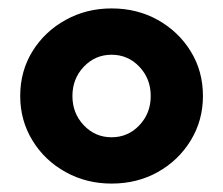

<svg xmlns="http://www.w3.org/2000/svg" viewBox="-20 -731 530 456"><path d="M245 -295Q185 -295 135.5 -322.5Q86 -350 57 -397.5Q28 -445 28 -503Q28 -562 57 -609Q86 -656 135.5 -683.5Q185 -711 245 -711Q306 -711 355 -683.5Q404 -656 433 -609Q462 -562 462 -503Q462 -445 433 -397.5Q404 -350 355 -322.5Q306 -295 245 -295ZM245 -405Q284 -405 311 -433.5Q338 -462 338 -503Q338 -544 311 -572.5Q284 -601 245 -601Q206 -601 179 -572.5Q152 -544 152 -503Q152 -462 179 -433.5Q206 -405 245 -405Z"/></svg>

Font: Red Hat Display Black
Style: Regular
Weight: 900
Designer: Pentagram, MCKL
Foundry: Pentagram, MCKL
Version: Version 1.023; ttfautohint (v1.8.3)